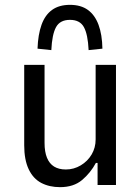

<svg xmlns="http://www.w3.org/2000/svg" viewBox="-20 -764 580 793"><path d="M228 9Q184 9 150.5 -8.5Q117 -26 98.5 -65Q80 -104 80 -164V-496H164V-174Q164 -137 174 -112.5Q184 -88 203.5 -76Q223 -64 252 -64Q285 -64 313.5 -81Q342 -98 358.5 -126Q375 -154 375 -188V-496H459V0H383V-91H376Q354 -50 319 -20.5Q284 9 228 9ZM192 -557 135 -563Q137 -621 151.5 -661.5Q166 -702 195 -723Q224 -744 269 -744Q314 -744 343 -723Q372 -702 387 -661.5Q402 -621 403 -563L346 -557Q343 -622 326.5 -652Q310 -682 269 -682Q228 -682 211.5 -652Q195 -622 192 -557Z"/></svg>

Font: Nunito Sans 7pt Condensed
Style: Regular
Weight: 400
Width: 3
Designer: Vernon Adams
Foundry: Vernon Adams
Version: Version 3.101;gftools[0.9.27]